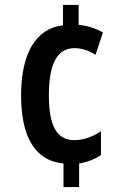

<svg xmlns="http://www.w3.org/2000/svg" viewBox="-20 -744 504 774"><path d="M297 -644V-724H234V-642C121 -629 65 -523 65 -360C65 -197 118 -96 236 -85V10H299V-85C331 -90 364 -103 387 -119V-215C355 -193 316 -179 280 -179C210 -179 177 -234 177 -360C177 -488 211 -550 281 -550C306 -550 338 -541 365 -523L395 -613C366 -630 329 -641 297 -644Z"/></svg>

Font: Noto Sans Hebrew ExtraCondensed SemiBold
Style: Regular
Weight: 600
Width: 2
Designer: Ben Nathan
Foundry: Google LLC
Version: Version 3.001